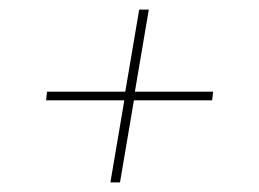

<svg xmlns="http://www.w3.org/2000/svg" viewBox="-20 -540 540 400"><path d="M210 -160 239 -331H76L78 -349H241L270 -520H290L261 -349H424L422 -331H259L230 -160Z"/></svg>

Font: Iosevka Curly Slab Thin
Style: Italic
Weight: 100
Italic angle: -9°
Monospace: yes
Designer: Belleve Invis
Foundry: Belleve Invis
Version: Version 22.1.2; ttfautohint (v1.8.4)